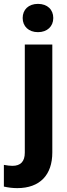

<svg xmlns="http://www.w3.org/2000/svg" viewBox="-66 -758 346 991"><path d="M62 -528V30C62 75 41 98 -2 98C-15 98 -29 96 -46 93V205C-24 210 -1 213 23 213C140 213 204 145 204 29V-528ZM51 -665C51 -622 82 -592 130 -592C178 -592 209 -622 209 -665C209 -708 179 -738 130 -738C81 -738 51 -708 51 -665Z"/></svg>

Font: Noto Sans KR Bold
Style: Regular
Weight: 700
Designer: Ryoko NISHIZUKA  (kana & ideographs); Paul D. Hunt (Latin, Greek & Cyrillic); Wenlong ZHANG  (bopomofo); Sandoll Communi
Foundry: Adobe Systems Incorporated
Version: Version 1.004;PS 1.004;hotconv 1.0.82;makeotf.lib2.5.63406